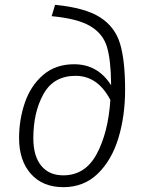

<svg xmlns="http://www.w3.org/2000/svg" viewBox="-20 -764 597 795"><path d="M59 -192Q59 -269 83 -339Q107 -409 158.5 -453.5Q210 -498 287 -498Q385 -498 440 -411V-418Q439 -517 422.5 -571Q406 -625 353.5 -656Q301 -687 194 -697L208 -744Q332 -732 394 -692.5Q456 -653 477 -583.5Q498 -514 498 -392Q498 -283 470 -191.5Q442 -100 384.5 -44.5Q327 11 242 11Q157 11 108 -44Q59 -99 59 -192ZM437 -350Q385 -450 293 -450Q202 -450 160 -374.5Q118 -299 118 -192Q118 -118 150.5 -78Q183 -38 242 -38Q333 -38 380.5 -126.5Q428 -215 437 -350Z"/></svg>

Font: FiraGO Light
Style: Italic
Weight: 300
Italic angle: -8°
Designer: bBox Type GmbH
Foundry: bBox Type GmbH
Version: Version 1.001